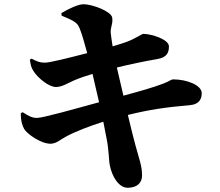

<svg xmlns="http://www.w3.org/2000/svg" viewBox="-20 -827 1040 907"><path d="M78 -292C78 -259 84 -236 94 -218C106 -196 173 -147 220 -148C247 -149 264 -167 294 -183C335 -205 404 -232 468 -252L484 -170C495 -115 494 -66 499 -45C509 5 540 61 585 60C631 59 651 34 651 2C651 -43 638 -74 620 -140C611 -173 600 -217 584 -284C681 -308 765 -321 876 -330C924 -334 933 -363 933 -387C933 -424 864 -452 798 -452C789 -452 777 -442 754 -433C705 -414 637 -395 563 -375L532 -508C588 -522 664 -538 723 -548C770 -556 778 -580 778 -608C778 -641 695 -667 657 -667C649 -667 620 -644 575 -628C558 -622 539 -616 512 -608C508 -633 505 -654 503 -672C501 -699 515 -716 510 -744C505 -774 415 -807 375 -807C349 -807 305 -786 270 -765L271 -753C345 -723 348 -715 360 -683C368 -662 379 -625 392 -576C310 -555 217 -531 192 -531C166 -531 155 -537 129 -550L121 -545C125 -522 126 -511 137 -493C159 -457 212 -416 244 -416C272 -416 296 -432 327 -446C352 -457 384 -468 417 -478L448 -344C331 -312 183 -270 155 -270C134 -270 119 -276 87 -297Z"/></svg>

Font: Noto Serif CJK HK Black
Style: Regular
Weight: 900
Designer: Ryoko NISHIZUKA 西塚涼子 (kana & ideographs); Frank Grießhammer (Latin, Greek & Cyrillic); Wenlong ZHANG 张文龙 (bopomofo); San
Foundry: Adobe
Version: Version 2.001;hotconv 1.1.0;makeotfexe 2.6.0